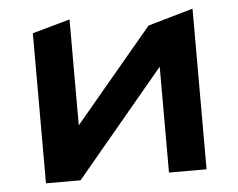

<svg xmlns="http://www.w3.org/2000/svg" viewBox="-44 -585 789 636"><g transform="rotate(-5 351.0 -267.0)"><path d="M84 0H199L493 -352V0H618V-534L468 -491L209 -182V-534L84 -499Z"/></g></svg>

Font: Talent
Style: Bold
Weight: 600
Designer: Mike Powis
Version: Version 1.001;hotconv 1.0.109;makeotfexe 2.5.65596